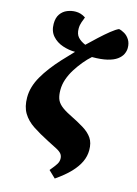

<svg xmlns="http://www.w3.org/2000/svg" viewBox="-149 -880 856 1196"><g transform="rotate(15 278.5 -282.0)"><path d="M328 237 283 194Q312 159 321.5 143Q331 127 331 110Q331 91 321.5 78.5Q312 66 289.5 54Q267 42 229 23Q168 -8 123.5 -37.5Q79 -67 55 -107Q31 -147 31 -207Q31 -242 41 -276Q51 -310 70.5 -344Q90 -378 116.5 -413Q143 -448 176 -484Q209 -520 246 -558Q206 -558 165.5 -571.5Q125 -585 98.5 -615Q72 -645 72 -693Q72 -732 89 -756Q106 -780 132.5 -790.5Q159 -801 186 -801Q202 -801 217.5 -796.5Q233 -792 250 -781Q248 -774 244.5 -765.5Q241 -757 237.5 -747.5Q234 -738 232 -727Q230 -716 230 -704Q230 -669 247.5 -649.5Q265 -630 296 -617Q326 -646 360 -677.5Q394 -709 424.5 -733.5Q455 -758 474 -766Q491 -763 510.5 -751.5Q530 -740 543.5 -718.5Q557 -697 557 -666Q557 -646 547.5 -626Q538 -606 515.5 -589.5Q493 -573 454 -563.5Q415 -554 356 -554Q332 -533 308 -504Q284 -475 263.5 -442.5Q243 -410 231 -375.5Q219 -341 219 -305Q219 -274 226.5 -251Q234 -228 255.5 -209Q277 -190 317 -170Q374 -142 412 -118.5Q450 -95 470 -65.5Q490 -36 490 11Q490 50 473 86.5Q456 123 421 160Q386 197 328 237Z"/></g></svg>

Font: Literata 18pt Black
Style: Italic
Weight: 900
Italic angle: -2°
Designer: Latin by Veronika Burian and Jose Scaglione. Greek by Irene Vlachou. Cyrillic by Vera Evstafieva
Foundry: TypeTogether
Version: Version 3.103;gftools[0.9.29]